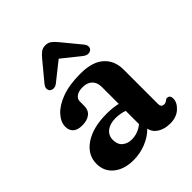

<svg xmlns="http://www.w3.org/2000/svg" viewBox="-202 -833 967 967"><g transform="rotate(-45 282.0 -349.0)"><path d="M42 -106Q42 -170 100.2 -209.5Q158.5 -249 256.5 -249Q299.5 -249 335 -240.5V-361Q335 -393.5 316.5 -411.2Q298 -429 265.5 -429Q237 -429 221 -417.5Q205 -406 205 -389V-356Q205 -326 184.8 -309.8Q164.5 -293.5 127.5 -293.5Q95.5 -293.5 79.2 -308.5Q63 -323.5 63 -349Q63 -382 90.8 -413.2Q118.5 -444.5 172.2 -464.8Q226 -485 305 -485Q390.5 -485 432.5 -447.2Q474.5 -409.5 474.5 -346V-99.5Q474.5 -77 495.5 -77Q502 -77 506.2 -79Q510.5 -81 514 -83.5Q517 -86 520 -88Q523 -90 527.5 -90Q548.5 -90 548.5 -65.5Q548.5 -37.5 521.2 -12.2Q494 13 448.5 13Q409.5 13 382 -4Q354.5 -21 348.5 -51Q318.5 -20.5 276 -3.8Q233.5 13 188 13Q122.5 13 82.2 -19.5Q42 -52 42 -106ZM185.5 -132.5Q185.5 -100.5 205.2 -83.8Q225 -67 255 -67Q299.5 -67 335 -96.5V-191Q320.5 -196 305 -198.8Q289.5 -201.5 272 -201.5Q232.5 -201.5 209 -183Q185.5 -164.5 185.5 -132.5ZM425 -534.5Q417 -527.5 404.8 -527.5Q392.5 -527.5 379.5 -537.5L282 -615.5L184 -537.5Q171.5 -527.5 159.2 -527.5Q147 -527.5 138.5 -534.5Q132 -540.5 131.5 -551.8Q131 -563 141.5 -576L224 -675.5Q237.5 -692 250.5 -701.5Q263.5 -711 282 -711Q300.5 -711 313.5 -701.5Q326.5 -692 340 -675.5L422 -576Q432.5 -563 432.2 -551.8Q432 -540.5 425 -534.5Z"/></g></svg>

Font: Fraunces 9pt SuperSoft SemiBold
Style: Regular
Weight: 600
Version: Version 1.000;[0bf87f6ff]